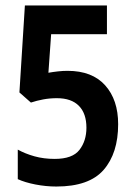

<svg xmlns="http://www.w3.org/2000/svg" viewBox="-20 -764 494 702"><path d="M227 -505Q317 -505 364.5 -452Q412 -399 412 -310Q412 -204 359 -143Q306 -82 186 -82Q148 -82 109.5 -89.5Q71 -97 45 -109V-217Q72 -202 106 -192.5Q140 -183 180 -183Q245 -183 270.5 -216Q296 -249 296 -297Q296 -349 268.5 -377Q241 -405 188 -405Q162 -405 138 -400.5Q114 -396 93 -389L51 -426L71 -744H371V-639H167L157 -498Q174 -501 192 -503Q210 -505 227 -505Z"/></svg>

Font: Noto Sans Telugu UI ExtraCondensed SemiBold
Style: Regular
Weight: 600
Width: 2
Designer: Jelle Bosma - Monotype Design Team
Foundry: Monotype Imaging Inc.
Version: Version 2.005; ttfautohint (v1.8.4.7-5d5b)